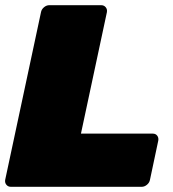

<svg xmlns="http://www.w3.org/2000/svg" viewBox="-23 -720 666 740"><path d="M19 0Q8 0 1.5 -8Q-5 -16 -3 -27L135 -673Q137 -684 146.5 -692Q156 -700 167 -700H367Q378 -700 384.5 -692Q391 -684 389 -673L289 -205H566Q577 -205 583 -197Q589 -189 587 -178L555 -27Q553 -16 543.5 -8Q534 0 523 0Z"/></svg>

Font: Rubik Black
Style: Italic
Weight: 900
Italic angle: -12°
Designer: Hubert and Fischer
Foundry: Hubert and Fischer
Version: Version 2.300;gftools[0.9.30]